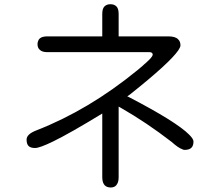

<svg xmlns="http://www.w3.org/2000/svg" viewBox="-20 -796 1040 892"><path d="M878.9 -138.7Q878.9 -150.4 858.4 -170.9Q798.8 -230.5 581.1 -343.8L571.3 -348.6L583 -356.4Q768.6 -503.9 808.6 -562.5Q818.4 -577.1 818.4 -585Q818.4 -603.5 807.6 -613.3Q794.9 -627 761.7 -627H531.2V-731.4Q531.2 -755.9 521 -766.1Q510.7 -776.4 493.2 -776.4Q475.6 -776.4 465.3 -766.1Q455.1 -755.9 455.1 -731.4V-627H200.2Q164.1 -627 157.2 -605.5Q154.3 -599.6 154.3 -590.8Q154.3 -574.2 164.1 -565.4Q174.8 -553.7 200.2 -553.7H674.8Q682.6 -553.7 686 -550.3Q689.5 -546.9 689.5 -543Q689.5 -539.1 686.5 -534.2Q680.7 -525.4 672.9 -518.1Q665 -510.7 662.1 -507.8Q659.2 -504.9 656.2 -502.4Q653.3 -500 649.9 -497.1Q646.5 -494.1 643.1 -490.7Q639.6 -487.3 635.7 -484.4Q627 -477.5 618.2 -469.7Q392.6 -285.2 149.4 -190.4Q103.5 -172.9 103.5 -147.5Q103.5 -127 112.8 -117.7Q122.1 -108.4 143.1 -108.4Q164.1 -108.4 226.6 -138.7Q304.7 -176.8 455.1 -268.6V26.4Q455.1 69.3 485.4 74.2Q489.3 75.2 494.1 75.2Q516.6 75.2 525.4 56.6Q531.2 45.9 531.2 26.4V-300.8L540 -295.9Q661.1 -226.6 777.3 -136.7Q777.3 -136.7 777.3 -136.7Q807.6 -109.4 827.1 -102.5Q833 -99.6 836.9 -99.6Q859.4 -99.6 869.1 -109.4Q878.9 -119.1 878.9 -138.7Z"/></svg>

Font: FakePearl
Style: Light
Weight: 350
Version: Version 1.2